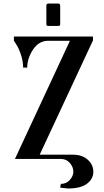

<svg xmlns="http://www.w3.org/2000/svg" viewBox="-20 -909 592 1098"><path d="M254.9 -760.7H314.5C321 -760.7 324.2 -764 324.2 -770.5V-877.9C324.2 -880.5 323.2 -883 321.3 -885.3C319.3 -887.5 317.1 -888.7 314.5 -888.7H254.9C252.3 -888.7 250 -887.5 248 -885.3C246.1 -883 245.1 -880.5 245.1 -877.9V-770.5C245.1 -764 248.4 -760.7 254.9 -760.7ZM511.7 -700.2H59.6V-675.8L72.3 -656.2C81.4 -643.2 90.3 -623.9 99.1 -598.1C107.9 -572.4 112.3 -547.2 112.3 -522.5H135.7C135.7 -557.6 146.8 -592 168.9 -625.5C191.1 -659 219.7 -675.8 254.9 -675.8H379.9L65.4 0H328.1C349 0 366 7.6 379.4 22.9C392.7 38.2 399.4 54.7 399.4 72.3C399.4 89.2 392.7 105.1 379.4 120.1C366 135.1 349 142.6 328.1 142.6L324.2 164.1L368.2 168.9C417 168.9 453.5 159.8 477.5 141.6C501.6 123.4 513.7 100.6 513.7 73.2C513.7 46.5 503.1 23.6 481.9 4.4C460.8 -14.8 432.3 -24.4 396.5 -24.4H207L510.7 -675.8H511.7Z"/></svg>

Font: TriodPostnaja
Style: Medium
Weight: 500
Version: 20110805; ttfautohint (v0.96) -l 8 -r 50 -G 200 -x 14 -w "G"